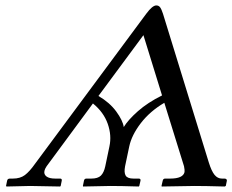

<svg xmlns="http://www.w3.org/2000/svg" viewBox="-20 -678 847 700"><path d="M570.8 -330.1 502.9 -549.8 338.9 -328.1Q379.9 -304.2 403.8 -271.5Q427.7 -238.8 431.2 -214.8Q446.8 -240.7 482.7 -272.5Q518.6 -304.2 570.8 -330.1ZM451.2 -144 436 -71.8Q431.6 -48.8 438.2 -37.8Q444.8 -26.9 466.8 -26.9H485.8Q493.7 -26.9 492.2 -19L487.8 0L485.8 2Q419.9 0 382.8 0L283.2 2L282.2 0L286.1 -19Q287.6 -26.9 294.9 -26.9H313Q336.9 -26.9 347.9 -37.8Q358.9 -48.8 363.8 -71.8L378.9 -144Q387.7 -184.1 372.8 -226.6Q357.9 -269 318.8 -300.8L149.9 -71.8Q143.1 -61.5 142.1 -55.2Q139.2 -42.5 149.4 -34.7Q159.7 -26.9 181.2 -26.9H199.2Q206.5 -26.9 205.1 -19L201.2 0L199.2 2Q112.8 0 89.8 0L3.9 2L2 0L5.9 -19Q7.3 -26.9 16.1 -26.9H26.9Q53.7 -26.9 70.8 -39.8Q87.9 -52.7 107.9 -81.1L513.2 -627.9Q535.6 -658.2 549.8 -658.2Q558.6 -658.2 563.7 -651.4Q568.8 -644.5 574.2 -627.9L741.2 -85.9Q751 -54.2 762.2 -40.5Q773.4 -26.9 789.1 -26.9H798.8Q802.7 -26.9 805.2 -24.7Q807.6 -22.5 807.1 -19L803.2 0L798.8 2Q727.1 0 689 0L569.8 2L568.8 0L573.2 -19Q574.7 -26.9 582 -26.9H600.1Q647.5 -26.9 652.8 -50.8Q653.8 -57.6 650.9 -71.8L579.1 -303.2Q526.9 -272.5 493.4 -229Q460 -185.5 451.2 -144Z"/></svg>

Font: Common Serif
Style: Italic
Weight: 400
Italic angle: -12°
Designer: Philipp H. Poll, Khaled Hosny
Foundry: Stefan Peev, Context Ltd.
Version: Version 1.026